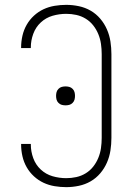

<svg xmlns="http://www.w3.org/2000/svg" viewBox="-20 -763 540 791"><path d="M253 8Q229 8 205 4Q181 0 159.5 -10Q138 -20 120 -36.5Q102 -53 90 -74Q78 -95 72.5 -119Q67 -143 67 -167V-170H107V-167Q107 -139 117 -111.5Q127 -84 148 -64.5Q169 -45 196.5 -37Q224 -29 253 -29Q274 -29 294.5 -33.5Q315 -38 333 -49Q351 -60 364 -76.5Q377 -93 385 -112.5Q393 -132 396 -153Q399 -174 399 -195V-540Q399 -561 396 -582Q393 -603 385 -622.5Q377 -642 364 -658.5Q351 -675 333 -686Q315 -697 294.5 -701.5Q274 -706 253 -706Q224 -706 196.5 -698Q169 -690 148 -670.5Q127 -651 117 -623.5Q107 -596 107 -568V-565H67V-568Q67 -592 72.5 -616Q78 -640 90 -661Q102 -682 120 -698.5Q138 -715 159.5 -725Q181 -735 205 -739Q229 -743 253 -743Q279 -743 305 -737.5Q331 -732 353.5 -719Q376 -706 393 -686Q410 -666 420.5 -642Q431 -618 435 -592Q439 -566 439 -540V-195Q439 -169 435 -143Q431 -117 420.5 -93Q410 -69 393 -49Q376 -29 353.5 -16Q331 -3 305 2.5Q279 8 253 8ZM250 -329Q242 -329 234.5 -331Q227 -333 221 -339Q215 -345 213 -352.5Q211 -360 211 -368Q211 -376 213 -383.5Q215 -391 221 -397Q227 -403 234.5 -405Q242 -407 250 -407Q258 -407 265.5 -405Q273 -403 279 -397Q285 -391 287 -383.5Q289 -376 289 -368Q289 -360 287 -352.5Q285 -345 279 -339Q273 -333 265.5 -331Q258 -329 250 -329Z"/></svg>

Font: Iosevka Term Curly Extralight
Style: Regular
Weight: 200
Designer: Belleve Invis
Foundry: Belleve Invis
Version: Version 32.3.0